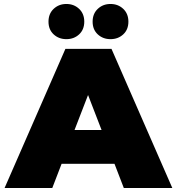

<svg xmlns="http://www.w3.org/2000/svg" viewBox="-20 -946 890 966"><path d="M3 0 309 -700H541L847 0H603L556 -122H290L243 0ZM355 -292H491L423 -468ZM314 -749Q276 -749 250 -773Q224 -797 224 -837Q224 -877 250 -901.5Q276 -926 314 -926Q352 -926 378 -901.5Q404 -877 404 -837Q404 -797 378 -773Q352 -749 314 -749ZM536 -749Q498 -749 472 -773Q446 -797 446 -837Q446 -877 472 -901.5Q498 -926 536 -926Q574 -926 600 -901.5Q626 -877 626 -837Q626 -797 600 -773Q574 -749 536 -749Z"/></svg>

Font: Montserrat Black
Style: Regular
Weight: 900
Designer: Julieta Ulanovsky
Foundry: Julieta Ulanovsky
Version: Version 9.000; ttfautohint (v1.8.4.7-5d5b)